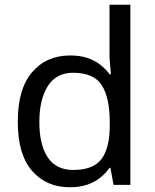

<svg xmlns="http://www.w3.org/2000/svg" viewBox="-20 -780 655 810"><path d="M275 10Q175 10 115 -59.5Q55 -129 55 -267Q55 -405 115.5 -475.5Q176 -546 276 -546Q318 -546 349 -535.5Q380 -525 403 -507Q426 -489 442 -467H448Q447 -480 444.5 -505.5Q442 -531 442 -546V-760H530V0H459L446 -72H442Q426 -49 403 -30.5Q380 -12 348.5 -1Q317 10 275 10ZM289 -63Q374 -63 408.5 -109.5Q443 -156 443 -250V-266Q443 -366 410 -419.5Q377 -473 288 -473Q217 -473 181.5 -416.5Q146 -360 146 -265Q146 -169 181.5 -116Q217 -63 289 -63Z"/></svg>

Font: binaryh115
Style: Book
Weight: 400
Designer: Jelle Bosma - Monotype Design Team
Foundry: Monotype Imaging Inc.
Version: Version 2.003